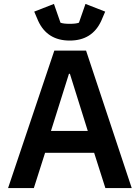

<svg xmlns="http://www.w3.org/2000/svg" viewBox="-20 -955 710 975"><path d="M173.8 -849.1 153.8 -896 253.9 -935.1 287.1 -839.8Q301.8 -834 334 -834Q366.2 -834 380.9 -839.8L414.1 -935.1L514.2 -896L494.1 -849.1Q448.2 -749 334 -749Q219.7 -749 173.8 -849.1ZM21 0 255.9 -698.2H417L648.9 0H515.1L458 -179.2H209L151.9 0ZM238.8 -290H425.8L335 -580.1H330.1Z"/></svg>

Font: Anuphan SemiBold
Style: Bold
Weight: 600
Designer: Mike Abbink, Paul van der Laan, Pieter van Rosmalen, Mint Tantisuwanna
Foundry: Bold Monday; Cadson Demak
Version: Version 3.002;hotconv 1.0.109;makeotfexe 2.5.65596